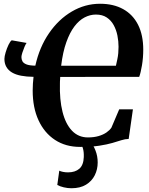

<svg xmlns="http://www.w3.org/2000/svg" viewBox="-20 -771 795 1022"><path d="M406.5 11Q329.5 11 272.8 -26.2Q216 -63.5 185 -130.8Q154 -198 154 -289Q154 -307.5 155.2 -325.8Q156.5 -344 158.5 -362Q121 -362.5 92.2 -368Q63.5 -373.5 43.8 -385.2Q24 -397 13.8 -415Q3.5 -433 3.5 -457.5Q3.5 -470.5 10 -492.2Q16.5 -514 25.5 -532.8Q34.5 -551.5 42.5 -556.5L121.5 -542.5Q117 -537 110.5 -521.8Q104 -506.5 99 -490.8Q94 -475 94 -467.5Q94 -455.5 99.2 -445.2Q104.5 -435 120.2 -428.5Q136 -422 168 -421.5Q190 -520 240.8 -594Q291.5 -668 362 -709.5Q432.5 -751 512.5 -751Q584.5 -751 636 -722.2Q687.5 -693.5 715 -639Q742.5 -584.5 742.5 -506.5Q742.5 -464.5 735.8 -423.8Q729 -383 721 -362L300.5 -361.5Q300.5 -356 300 -350.5Q299.5 -345 299.2 -339.2Q299 -333.5 299 -327.5Q296.5 -240.5 312.8 -175.8Q329 -111 363.2 -75.2Q397.5 -39.5 448 -39.5Q480 -39.5 504.8 -46.8Q529.5 -54 546.8 -66Q564 -78 573 -91.5L614.5 -189H687.5L665 -31.5Q645.5 -31 625.5 -24.5Q605.5 -18 578 -10Q550.5 -2 509.2 4.5Q468 11 406.5 11ZM597 -421Q601 -439 604.5 -455.2Q608 -471.5 609.5 -487.8Q611 -504 611 -522Q611 -551.5 605 -581.8Q599 -612 585.2 -637.2Q571.5 -662.5 548.2 -678Q525 -693.5 490.5 -693.5Q459.5 -693.5 430.2 -678.2Q401 -663 376.2 -630.5Q351.5 -598 333 -546.2Q314.5 -494.5 305.5 -421ZM360 231Q340 231 319 226Q298 221 285 213.5L295.5 137.5Q303 141.5 315.8 144Q328.5 146.5 342 146.5Q380 146.5 402.2 127.2Q424.5 108 426 65Q427 36.5 421 17.5Q415 -1.5 407.5 -16.5L438 -18L461.5 -16.5Q476.5 0 488.2 30Q500 60 500 94Q500 130.5 484.5 161.8Q469 193 438 212Q407 231 360 231Z"/></svg>

Font: Merriweather 24pt
Style: Bold Italic
Weight: 700
Italic angle: -7.8°
Designer: Eben Sorkin
Foundry: Eben Sorkin
Version: Version 2.101